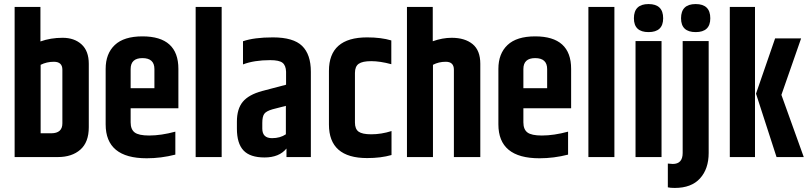

<svg xmlns="http://www.w3.org/2000/svg" viewBox="-20 -773 3985 945"><path d="M52 -739H179V-569Q229 -587 288 -587Q346 -587 381.5 -554.5Q417 -522 417 -459V-147Q417 -73 375.5 -36.5Q334 0 265 0H52ZM287 -430Q287 -469 245 -469Q210 -469 180 -454V-117H232Q287 -117 287 -166Z M623 -339H740V-433Q740 -487 681 -487Q623 -487 623 -433ZM500 -161V-434Q500 -509 545 -551.5Q590 -594 681 -594Q858 -594 858 -434V-240H623V-171Q623 -136 643 -121Q663 -106 714 -106Q773 -106 843 -125V-12Q773 6 702 6Q500 6 500 -161Z M943 -739H1071V0H943Z M1176 -570Q1231 -589 1323 -589Q1424 -589 1467 -547Q1510 -505 1510 -420V0H1390V-42Q1354 2 1282 2Q1211 2 1178.5 -32.5Q1146 -67 1146 -140V-174Q1146 -237 1175 -272Q1204 -307 1270 -325L1388 -356V-420Q1387 -451 1370.5 -464Q1354 -477 1310 -477Q1231 -477 1176 -456ZM1387 -112V-252L1321 -235Q1290 -226 1280.5 -212.5Q1271 -199 1271 -168V-140Q1271 -93 1319 -93Q1359 -93 1387 -112Z M1599 -424Q1599 -589 1787 -589Q1856 -589 1906 -574V-457Q1851 -472 1807 -472Q1764 -472 1745.5 -459Q1727 -446 1727 -414V-170Q1727 -138 1745 -125Q1763 -112 1807 -112Q1857 -112 1907 -128V-10Q1855 5 1787 5Q1599 5 1599 -160Z M1983 -739H2110V-570Q2158 -587 2203 -587Q2268 -587 2306 -556Q2344 -525 2344 -459V0H2214V-430Q2214 -469 2174 -469Q2139 -469 2111 -454V0H1983Z M2556 -339H2673V-433Q2673 -487 2614 -487Q2556 -487 2556 -433ZM2433 -161V-434Q2433 -509 2478 -551.5Q2523 -594 2614 -594Q2791 -594 2791 -434V-240H2556V-171Q2556 -136 2576 -121Q2596 -106 2647 -106Q2706 -106 2776 -125V-12Q2706 6 2635 6Q2433 6 2433 -161Z M2876 -739H3004V0H2876Z M3108 -571H3236V0H3108ZM3100 -683Q3100 -753 3172 -753Q3244 -753 3244 -683Q3244 -615 3172 -615Q3100 -615 3100 -683Z M3340 -571H3468V-20Q3468 58 3425.5 105Q3383 152 3301 152Q3279 152 3267 149V32Q3283 34 3291 34Q3340 34 3340 -20ZM3332 -683Q3332 -753 3404 -753Q3476 -753 3476 -683Q3476 -615 3404 -615Q3332 -615 3332 -683Z M3795 -584H3923L3826 -306L3936 0H3802L3701 -312ZM3572 -739H3696V0H3572Z"/></svg>

Font: Khand ExtraBold
Style: Regular
Weight: 800
Designer: Sanchit Sawaria and Jyotish Sonowal (Devanagari), Satya Rajpurohit (Latin)
Foundry: Indian Type Foundry
Version: Version 2.000;PS 1.0;hotconv 1.0.79;makeotf.lib2.5.61930